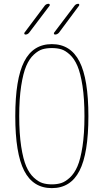

<svg xmlns="http://www.w3.org/2000/svg" viewBox="-20 -970 540 1000"><path d="M266.6 -790Q262.7 -790 261.2 -793.5Q259.8 -796.9 261.7 -799.8L368.2 -940.4Q376 -950.2 387.7 -950.2Q391.6 -950.2 392.6 -946.8Q393.6 -943.4 391.6 -940.4L287.1 -799.8Q278.3 -790 266.6 -790ZM112.3 -790Q108.4 -790 106.9 -793.5Q105.5 -796.9 107.4 -799.8L212.9 -940.4Q220.7 -950.2 233.4 -950.2Q237.3 -950.2 238.8 -946.8Q240.2 -943.4 238.3 -940.4L131.8 -799.8Q124 -790 112.3 -790ZM298.8 -713.4Q277.3 -719.7 250 -719.7Q222.7 -719.7 201.2 -713.4Q179.7 -707 156.2 -685.5Q132.8 -664.1 116.7 -626.5Q100.6 -588.9 90.3 -522.5Q80.1 -456.1 80.1 -365.2Q80.1 -274.4 90.3 -207.5Q100.6 -140.6 116.7 -103.5Q132.8 -66.4 156.2 -44.9Q179.7 -23.4 201.2 -16.6Q222.7 -9.8 250 -9.8Q277.3 -9.8 298.8 -16.6Q320.3 -23.4 343.8 -44.9Q367.2 -66.4 383.3 -103.5Q399.4 -140.6 409.7 -207.5Q419.9 -274.4 419.9 -365.2Q419.9 -456.1 409.7 -522.5Q399.4 -588.9 383.3 -626.5Q367.2 -664.1 343.8 -685.5Q320.3 -707 298.8 -713.4ZM394 -80.6Q347.7 9.8 250 9.8Q152.3 9.8 106 -80.6Q59.6 -170.9 59.6 -364.7Q59.6 -558.6 106 -649.4Q152.3 -740.2 250 -740.2Q347.7 -740.2 394 -649.4Q440.4 -558.6 440.4 -364.7Q440.4 -170.9 394 -80.6Z"/></svg>

Font: Rounded-X Mgen+ 2m thin
Style: Regular
Weight: 100
Designer: [Source Han Sans]
Ryoko NISHIZUKA  (kana & ideographs); Paul D. Hunt (Latin, Greek & Cyrillic); Wenlong ZHANG  (bopomofo
Version: Version 1.059.20150602